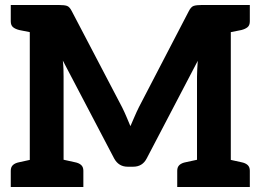

<svg xmlns="http://www.w3.org/2000/svg" viewBox="-20 -747 1041 767"><path d="M99 0V-727H216Q237 -727 247.5 -723.5Q258 -720 267 -702L468 -318Q477 -300 485 -281Q493 -262 501 -243Q508 -259 517 -280Q526 -301 535 -319L734 -702Q743 -720 754 -723.5Q765 -727 785 -727H902V0H767V-441Q767 -456 768 -471.5Q769 -487 770 -504L566 -114Q549 -81 512 -81H490Q454 -81 436 -114L231 -505Q233 -488 233.5 -471.5Q234 -455 234 -441V0ZM23 0V-65Q23 -80 32 -88Q41 -96 57 -99L107 -110L121 0ZM215 0 229 -110 279 -99Q295 -96 304 -88Q313 -80 313 -65V0ZM121 -727 107 -617 57 -627Q41 -631 32 -638.5Q23 -646 23 -662V-727ZM688 0V-65Q688 -80 697 -88Q706 -96 722 -99L773 -110L786 0ZM880 0 894 -110 944 -99Q960 -96 969 -88Q978 -80 978 -65V0ZM978 -727V-662Q978 -646 969 -638.5Q960 -631 944 -627L894 -617L880 -727Z"/></svg>

Font: Aleo ExtraBold
Style: Regular
Weight: 800
Designer: Alessio Laiso
Foundry: Alessio Laiso
Version: Version 2.001;gftools[0.9.29]